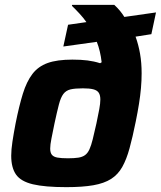

<svg xmlns="http://www.w3.org/2000/svg" viewBox="-20 -763 663 791"><path d="M253.5 8Q164.9 8 115.4 -3.8Q65.9 -15.6 46 -43.9Q26.2 -72.3 26.2 -121.4Q26.2 -146.3 31.2 -179.4Q36.2 -212.6 44.2 -254.4Q58.7 -327 74.2 -377Q89.7 -427 113.5 -458.2Q137.3 -489.4 176.3 -503.4Q215.2 -517.4 278.3 -517.4Q313.4 -517.4 340.4 -514Q367.4 -510.6 392.4 -502.6L398.8 -506.5Q396.1 -530.4 391.1 -551.2Q386.2 -572 378.8 -590.7L240.9 -571.4L260.4 -661L336 -671.9Q323 -690.3 307.4 -707.1Q291.9 -723.9 276.2 -739L277.2 -743H450.8Q464.4 -730.4 474.2 -718.5Q484 -706.5 492.3 -693.2L622.7 -711.8L603.6 -622.2L538.5 -612Q550.5 -578.9 557 -541.6Q563.5 -504.3 563.5 -460.8Q563.5 -431.6 560.8 -400.3Q558 -369 552.6 -335.2Q547.2 -301.3 539.3 -262.4Q526.3 -198.1 513.7 -152.2Q501.2 -106.3 483.7 -75.2Q466.3 -44.1 437.7 -25.8Q409 -7.6 364.4 0.2Q319.8 8 253.5 8ZM259.9 -110.9Q285.9 -110.9 302.7 -113.5Q319.4 -116.1 330.2 -123.9Q341.1 -131.7 348.4 -147.6Q355.7 -163.5 362.1 -189.5Q368.5 -215.6 377.2 -254.4Q384.7 -289.4 389 -313.3Q393.4 -337.1 393.4 -353.1Q393.4 -370.8 386.8 -380.9Q380.2 -391 364.4 -395.1Q348.7 -399.1 321.5 -399.1Q289 -399.1 270.4 -394.7Q251.8 -390.2 241 -375.8Q230.2 -361.4 222.7 -332.7Q215.2 -303.9 204.5 -254.4Q196.9 -217.2 191.9 -192Q186.8 -166.8 186.8 -150.8Q186.8 -134.1 193.7 -125.4Q200.6 -116.7 216.6 -113.8Q232.6 -110.9 259.9 -110.9Z"/></svg>

Font: Saira Thin
Style: Italic
Weight: 100
Italic angle: -12°
Designer: Hector Gatti with collaboration of the Omnibus-Type team
Foundry: Omnibus-Type
Version: Version 1.101